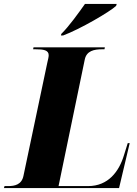

<svg xmlns="http://www.w3.org/2000/svg" viewBox="-59 -954 697 974"><path d="M252 -782 250 -774H261C347 -806 498 -894 530 -924L533 -934H372C341 -890 290 -819 252 -782ZM-39 0H545L599 -228H589L570 -167C545 -84 490 -10 388 -10H238L371 -652C380 -696 418 -704 459 -704H471L473 -714H111L109 -704H122C161 -704 188 -700 188 -674C188 -665 185 -653 181 -636L60 -62C51 -17 15 -10 -17 -10H-36Z"/></svg>

Font: Noto Serif Display SemiCondensed Black
Style: Italic
Weight: 900
Width: 4
Italic angle: -12°
Designer: Monotype Design Team
Foundry: Monotype Imaging Inc.
Version: Version 2.009